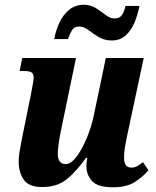

<svg xmlns="http://www.w3.org/2000/svg" viewBox="-20 -781 660 811"><path d="M458 10Q392 10 368.5 -16.5Q345 -43 345 -79Q345 -96 349 -114H343Q302 -56 261.5 -23.5Q221 9 158 9Q101 9 80 -22.5Q59 -54 59 -97Q59 -123 65 -154Q71 -185 76 -212L112 -389Q116 -412 119 -427.5Q122 -443 122 -454Q122 -469 113.5 -475Q105 -481 83 -481H63L74 -536H301L239 -237Q233 -209 228.5 -179.5Q224 -150 224 -131Q224 -111 232 -99.5Q240 -88 258 -88Q280 -88 303.5 -119.5Q327 -151 347 -199Q367 -247 377 -297L427 -536H587L516 -203Q511 -180 507.5 -158.5Q504 -137 504 -114Q504 -73 535 -73Q548 -73 559 -79Q570 -85 584 -96L607 -62Q585 -35 550 -12.5Q515 10 458 10ZM452 -610Q421 -610 397 -624.5Q373 -639 353.5 -654Q334 -669 315 -669Q293 -669 283.5 -652.5Q274 -636 267 -616H209Q216 -654 231.5 -686.5Q247 -719 272 -739.5Q297 -760 332 -761Q363 -761 385.5 -746.5Q408 -732 426.5 -717.5Q445 -703 464 -703Q486 -703 496 -719Q506 -735 510 -756H569Q562 -719 548 -685.5Q534 -652 510.5 -631Q487 -610 452 -610Z"/></svg>

Font: Noto Serif Condensed ExtraBold
Style: Italic
Weight: 800
Width: 3
Italic angle: -12°
Designer: Monotype Design Team
Foundry: Monotype Imaging Inc.
Version: Version 2.014; ttfautohint (v1.8.4.7-5d5b)